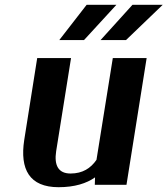

<svg xmlns="http://www.w3.org/2000/svg" viewBox="-20 -770 698 800"><path d="M81 -187C62 -64 103 10 224 10C291 10 341 -6 376 -31L375 0H507L591 -528H450L382 -104C358 -69 324 -47 274 -47C223 -47 205 -81 214 -140L276 -528H135ZM227 -603H330L465 -750H341ZM399 -603H505L658 -750H532Z"/></svg>

Font: Aerodynamic
Style: Obl
Weight: 500
Designer: Google
Version: Version 2.000980; 2014